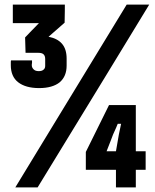

<svg xmlns="http://www.w3.org/2000/svg" viewBox="-20 -820 678 840"><path d="M151.4 -434.6C190.4 -434.6 220.7 -443.4 241.2 -460C261.7 -477.5 271.5 -502 271.5 -533.2V-542V-552.7V-563.5C271.5 -591.8 264.6 -613.3 251 -628.9C237.3 -644.5 217.8 -654.3 192.4 -659.2C227.5 -689.5 251 -710 262.7 -720.7C263.7 -760.7 263.7 -787.1 263.7 -799.8H36.1V-718.8H150.4C120.1 -687.5 99.6 -667 89.8 -656.2C90.8 -622.1 91.8 -599.6 91.8 -588.9H148.4C158.2 -588.9 166 -586.9 170.9 -582C175.8 -577.1 177.7 -570.3 177.7 -561.5V-546.9V-532.2C177.7 -525.4 175.8 -519.5 170.9 -515.6C166 -510.7 158.2 -508.8 149.4 -508.8C138.7 -508.8 131.8 -511.7 127 -516.6C122.1 -521.5 119.1 -527.3 119.1 -534.2C119.1 -537.1 119.1 -541 120.1 -544.9V-555.7H28.3C27.3 -552.7 27.3 -549.8 27.3 -546.9V-540V-534.2C27.3 -502 38.1 -476.6 59.6 -460C81.1 -443.4 111.3 -434.6 151.4 -434.6ZM46.9 0H144.5C388.7 -399.4 551.8 -666 632.8 -799.8H534.2C291 -400.4 127.9 -133.8 46.9 0ZM574.2 -360.4H457C406.2 -257.8 372.1 -189.5 355.5 -155.3V-77.1H487.3V0H574.2V-77.1H617.2V-158.2H574.2V-360.4ZM487.3 -158.2H446.3C460.9 -194.3 469.7 -218.8 474.6 -231.4C485.4 -254.9 492.2 -270.5 495.1 -278.3H509.8C504.9 -254.9 502 -239.3 500 -231.4C493.2 -194.3 489.3 -169.9 487.3 -158.2Z"/></svg>

Font: Yellow Ladder Regular
Style: Regular
Weight: 400
Designer: Zima Creative
Version: Version 2.002